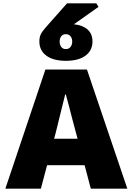

<svg xmlns="http://www.w3.org/2000/svg" viewBox="-20 -1126 793 1146"><path d="M251 -711H499L740 0H522L485 -140H261L224 0H12ZM215 -878Q215 -902 222.5 -919Q230 -936 250 -959L380 -1106H555L568 -1085L421 -981Q473 -976 502.5 -950Q532 -924 532 -878Q532 -825 490.5 -794Q449 -763 373 -763Q298 -763 256.5 -794Q215 -825 215 -878ZM411 -878Q411 -897 401 -909.5Q391 -922 373 -922Q355 -922 345.5 -909.5Q336 -897 336 -878Q336 -859 345.5 -846Q355 -833 373 -833Q391 -833 401 -846Q411 -859 411 -878ZM443 -298 432 -339 413 -410Q390 -501 373 -562H369Q362 -536 336 -429Q325 -384 314 -339L303 -298Z"/></svg>

Font: Nebula Sans Black
Style: Regular
Weight: 900
Designer: Paul D. Hunt for Adobe (as Source Sans)
Foundry: Nebula Entertainment & Broadcasting LLC
Version: Version 1.010